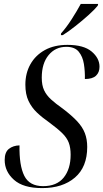

<svg xmlns="http://www.w3.org/2000/svg" viewBox="-20 -954 530 984"><path d="M196 10Q99 10 51.5 -32.5Q4 -75 4 -134Q4 -174 25.5 -191Q47 -208 80 -209Q78 -106 104.5 -53Q131 0 201 0Q271 0 306.5 -44Q342 -88 342 -161Q342 -197 332.5 -222.5Q323 -248 299 -271.5Q275 -295 233 -326Q197 -351 169.5 -377Q142 -403 126 -437Q110 -471 110 -520Q110 -579 136 -625Q162 -671 210 -697.5Q258 -724 326 -724Q409 -724 449.5 -690Q490 -656 490 -612Q490 -583 472 -566Q454 -549 415 -549Q416 -588 410 -626Q404 -664 383.5 -689Q363 -714 320 -714Q264 -714 229 -671.5Q194 -629 194 -556Q194 -517 206 -491.5Q218 -466 241.5 -444.5Q265 -423 302 -397Q348 -362 375.5 -332.5Q403 -303 415 -271.5Q427 -240 427 -201Q427 -98 364 -44Q301 10 196 10ZM293 -783Q320 -813 347 -855Q374 -897 394 -934H483L481 -925Q466 -906 435 -878Q404 -850 368 -821.5Q332 -793 302 -774H292Z"/></svg>

Font: Noto Serif Display Condensed
Style: Italic
Weight: 400
Width: 3
Italic angle: -12°
Designer: Monotype Design Team
Foundry: Monotype Imaging Inc.
Version: Version 2.009